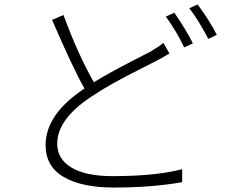

<svg xmlns="http://www.w3.org/2000/svg" viewBox="-20 -816 1040 859"><path d="M711 -624 738 -577Q708 -558 676 -542Q663 -535 599.5 -503Q536 -471 484 -442Q432 -413 388 -383Q236 -283 236 -173Q236 -105 299.5 -66.5Q363 -28 484 -28Q676 -28 795 -59V-1Q661 23 487 23Q347 23 265.5 -24Q184 -71 184 -167Q184 -305 358 -420Q307 -509 213 -727L264 -749Q328 -574 400 -448Q456 -483 554 -534L653 -585Q689 -606 711 -624ZM722 -742 760 -759Q812 -684 843 -622L804 -604Q772 -672 722 -742ZM827 -779 864 -796Q918 -724 950 -660L912 -642Q867 -728 827 -779Z"/></svg>

Font: Noto Sans Korean Light
Style: Regular
Weight: 300
Designer: Ryoko NISHIZUKA  (kana & ideographs); Paul D. Hunt (Latin, Greek & Cyrillic); Wenlong ZHANG  (bopomofo); Sandoll Communi
Foundry: Adobe Systems Incorporated
Version: Version 1.000;PS 1;hotconv 1.0.78;makeotf.lib2.5.61930